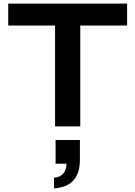

<svg xmlns="http://www.w3.org/2000/svg" viewBox="-20 -707 757 1074"><path d="M288 0V-564H26V-687H691V-564H429V0ZM282 347V287Q317 285 334.5 263Q352 241 352 209H291V76H427V187Q427 240 409.5 274.5Q392 309 359.5 326.5Q327 344 282 347Z"/></svg>

Font: Archivo SemiExpanded SemiBold
Style: Regular
Weight: 600
Width: 6
Designer: Hector Gatti
Foundry: Omnibus-Type
Version: Version 2.001